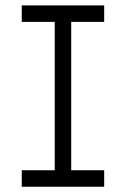

<svg xmlns="http://www.w3.org/2000/svg" viewBox="-20 -708 478 728"><path d="M375 -625H250V-62.5H375V0H62.5V-62.5H187.5V-625H62.5V-687.5H375Z"/></svg>

Font: ChillBitmapSE 16px
Style: Regular
Weight: 400
Designer: Designed by Warren2060
Foundry: ChillType
Version: Version 1.000